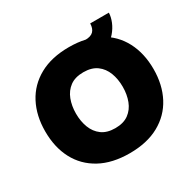

<svg xmlns="http://www.w3.org/2000/svg" viewBox="-173 -973 1177 1167"><g transform="rotate(-30 416.0 -390.0)"><path d="M36 -360Q36 -470 80 -554Q124 -638 209 -685Q294 -732 416 -732Q538 -732 623 -685Q708 -638 752 -554Q796 -470 796 -360Q796 -250 752 -166Q708 -82 623 -35Q538 12 416 12Q294 12 209 -34.5Q124 -81 80 -164.5Q36 -248 36 -360ZM252 -360Q252 -306 269 -261.5Q286 -217 322 -190.5Q358 -164 416 -164Q474 -164 510 -190.5Q546 -217 563 -261.5Q580 -306 580 -360Q580 -414 563 -458.5Q546 -503 510 -529.5Q474 -556 416 -556Q358 -556 322 -529.5Q286 -503 269 -458.5Q252 -414 252 -360ZM527 -601 525 -720Q564 -720 582 -738Q600 -756 601 -792H732Q731 -762 717.5 -729Q704 -696 678.5 -666.5Q653 -637 615.5 -619Q578 -601 527 -601Z"/></g></svg>

Font: Kufam Black
Style: Regular
Weight: 900
Designer: Wael Morcos, Artur Schmal
Foundry: Original Type
Version: Version 1.301; ttfautohint (v1.8.3)